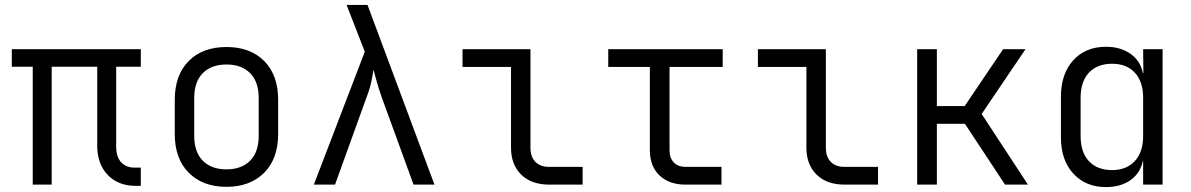

<svg xmlns="http://www.w3.org/2000/svg" viewBox="-20 -750 4840 780"><path d="M531 5Q460 5 417.5 -39.5Q375 -84 375 -158V-479H190V0H113V-479H28V-550H552V-479H452V-154Q452 -113 472 -91Q492 -69 527 -69H552V5Z M900 9Q804 9 747 -48Q690 -105 690 -206V-344Q690 -445 746.5 -502Q803 -559 900 -559Q997 -559 1053.5 -502Q1110 -445 1110 -344V-206Q1110 -105 1053 -48Q996 9 900 9ZM900 -62Q961 -62 996 -97Q1031 -132 1031 -199V-351Q1031 -418 996 -453Q961 -488 900 -488Q839 -488 804 -453Q769 -418 769 -351V-199Q769 -132 804 -97Q839 -62 900 -62Z M1255 0 1462 -540 1388 -730H1473L1745 0H1660L1530 -357Q1518 -391 1510 -420.5Q1502 -450 1497 -467Q1495 -450 1489 -420.5Q1483 -391 1470 -357L1341 0Z M2211 0Q2139 0 2097.5 -40.5Q2056 -81 2056 -150V-478H1859V-550H2135V-150Q2135 -113 2155 -92.5Q2175 -72 2211 -72H2347V0Z M2765 0Q2698 0 2659 -37.5Q2620 -75 2620 -140V-478H2451V-550H2916V-478H2700V-140Q2700 -108 2717.5 -90Q2735 -72 2765 -72H2911V0Z M3411 0Q3339 0 3297.5 -40.5Q3256 -81 3256 -150V-478H3059V-550H3335V-150Q3335 -113 3355 -92.5Q3375 -72 3411 -72H3547V0Z M3706 0V-550H3786V-319H3899L4055 -550H4146L3968 -287L4156 0H4063L3900 -247H3786V0Z M4473 10Q4391 10 4340.5 -44.5Q4290 -99 4290 -193V-356Q4290 -450 4340 -505Q4390 -560 4473 -560Q4532 -560 4572.5 -531.5Q4613 -503 4623 -453H4625L4624 -550H4703V0H4624V-97H4623Q4613 -47 4573 -18.5Q4533 10 4473 10ZM4498 -59Q4556 -59 4590 -95.5Q4624 -132 4624 -197V-353Q4624 -418 4590.5 -454.5Q4557 -491 4498 -491Q4438 -491 4404 -455Q4370 -419 4370 -353V-197Q4370 -131 4404 -95Q4438 -59 4498 -59Z"/></svg>

Font: JetBrains Mono NL Light
Style: Regular
Weight: 300
Monospace: yes
Designer: Philipp Nurullin, Konstantin Bulenkov
Foundry: JetBrains
Version: Version 2.305; ttfautohint (v1.8.4.7-5d5b)